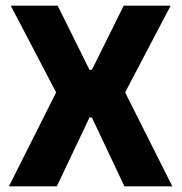

<svg xmlns="http://www.w3.org/2000/svg" viewBox="-20 -659 642 679"><path d="M11.5 0 187 -349V-316L18 -639H184L296.5 -412H305L417.5 -639H583.5L414 -316V-349L589.5 0H420L305 -243.5H296.5L181 0Z"/></svg>

Font: Anek Bangla Medium
Style: Bold
Weight: 700
Version: Version 1.003